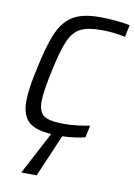

<svg xmlns="http://www.w3.org/2000/svg" viewBox="-82 -572 575 815"><g transform="rotate(10 206.0 -164.0)"><path d="M120 -256Q100 -164 100 -122Q100 -77 124 -61Q148 -45 210 -45Q236 -45 267 -48.5Q298 -52 321 -57L310 -5Q268 6 212 8L134 190H69L70 185L164 7Q93 2 64.5 -26Q36 -54 36 -112Q36 -167 57 -258Q79 -363 103.5 -417Q128 -471 169 -494.5Q210 -518 282 -518Q316 -518 352 -514.5Q388 -511 412 -506L401 -454Q350 -465 297 -465Q238 -465 207 -448.5Q176 -432 157.5 -389Q139 -346 120 -256Z"/></g></svg>

Font: Saira Semi Condensed Light
Style: Italic
Weight: 300
Width: 4
Italic angle: -12°
Designer: Hector Gatti with collaboration of the Omnibus-Type team
Foundry: Omnibus-Type
Version: Version 1.001; ttfautohint (v1.8)